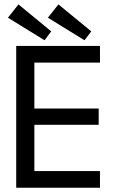

<svg xmlns="http://www.w3.org/2000/svg" viewBox="-20 -874 566 894"><path d="M55.5 -660H445.5V-582.5H140V-368.5H439.5V-293H140V-77.5H445.5V0H55.5ZM373.5 -686.5 203 -791.5 252 -853.5 405 -728ZM187.5 -686.5 17 -791.5 66 -853.5 218.5 -728Z"/></svg>

Font: League Spartan Thin
Style: Regular
Weight: 400
Version: Version 2.002